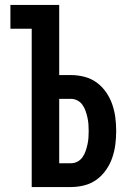

<svg xmlns="http://www.w3.org/2000/svg" viewBox="-20 -755 540 775"><path d="M108 0V-639H22V-735H219V-452H266Q294 -452 321 -445Q348 -438 370 -422Q392 -406 408 -383Q424 -360 433 -334Q442 -308 445.5 -281Q449 -254 449 -226Q449 -199 445.5 -171.5Q442 -144 433 -118Q424 -92 408 -69Q392 -46 370 -30Q348 -14 321 -7Q294 0 266 0ZM219 -96H266Q280 -96 292.5 -102.5Q305 -109 313 -120.5Q321 -132 325.5 -145Q330 -158 333 -171.5Q336 -185 337 -198.5Q338 -212 338 -226Q338 -240 337 -253.5Q336 -267 333 -280.5Q330 -294 325.5 -307Q321 -320 313 -331.5Q305 -343 292.5 -349.5Q280 -356 266 -356H219Z"/></svg>

Font: Iosevka Term Curly
Style: Bold
Weight: 700
Designer: Belleve Invis
Foundry: Belleve Invis
Version: Version 32.3.0